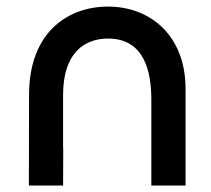

<svg xmlns="http://www.w3.org/2000/svg" viewBox="-20 -575 655 595"><path d="M449 -265.5V0H555V-300C555 -462 449.5 -551.5 321.5 -554.5C195.5 -557.5 70 -479 70 -281L69.5 0H175.5L176 -108.5L175.5 -120.5V-281C175.5 -409 239.5 -455.5 315 -455.5C429.5 -455.5 449 -349.5 449 -265.5Z"/></svg>

Font: Eudonet SemiBold
Style: Regular
Weight: 600
Designer: Mikhail Sharanda
Foundry: Mikhail Sharanda
Version: Version 4.503;Glyphs 3.1.2 (3151)